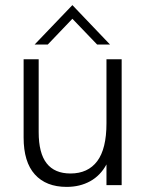

<svg xmlns="http://www.w3.org/2000/svg" viewBox="-20 -725 576 752"><path d="M72.5 -186.5V-493H131.5V-207.5Q131.5 -125 162.8 -85.2Q194 -45.5 256 -45.5Q324.5 -45.5 360.8 -93.8Q397 -142 397 -242V-493H456.5V0H397V-81Q373.5 -37.5 333.2 -15.2Q293 7 241 7Q160.5 7 116.5 -41.8Q72.5 -90.5 72.5 -186.5ZM263.5 -705 411 -550.5H360.5L263.5 -651.5L167 -550.5H115.5Z"/></svg>

Font: HK Grotesk Light
Style: Regular
Weight: 300
Designer: Alfredo Marco Pradil
Foundry: Hanken Design Co.
Version: Version 3.001